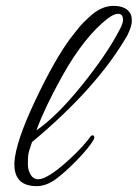

<svg xmlns="http://www.w3.org/2000/svg" viewBox="-20 -612 469 654"><path d="M387 -510Q399 -532 399 -544Q399 -565 382 -565Q368 -565 347 -549Q267 -487 192 -353Q132 -245 104 -168Q173 -215 258.5 -321Q344 -427 387 -510ZM89 -128Q77 -94 76 -82.5Q75 -71 75 -51.5Q75 -32 85 -16Q102 11 142 -12Q172 -28 218 -70.5Q264 -113 289 -148Q291 -151 295 -151Q304 -151 300 -138Q285 -111 244.5 -69Q204 -27 171 -2.5Q138 22 105 22Q29 22 29 -52Q29 -55 29 -58Q33 -128 100 -269.5Q167 -411 221 -483L252 -522Q263 -535 284 -554Q324 -592 366.5 -592Q409 -592 424 -566Q429 -557 429 -540Q429 -523 414 -492Q311 -313 89 -128Z"/></svg>

Font: Allura
Style: Regular
Weight: 400
Designer: Robert E. Leuschke
Foundry: Robert E. Leuschke
Version: Version 1.004